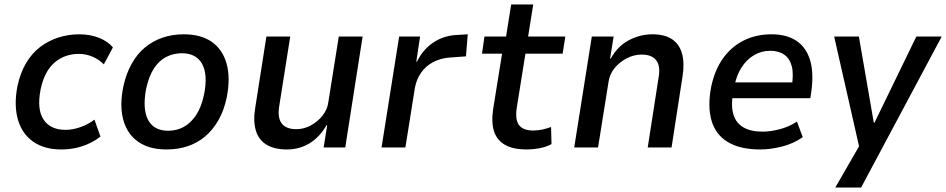

<svg xmlns="http://www.w3.org/2000/svg" viewBox="-20 -662 4248 862"><path d="M255 9Q179 9 129 -26Q79 -61 60.5 -125Q42 -189 58 -274Q71 -335 97.5 -379.5Q124 -424 161.5 -452Q199 -480 243.5 -494Q288 -508 336 -508Q385 -508 425 -492Q465 -476 487 -449L446 -373Q425 -395 395.5 -407.5Q366 -420 334 -420Q304 -420 277 -411Q250 -402 227 -383Q204 -364 187.5 -333.5Q171 -303 162 -259Q145 -170 176 -124.5Q207 -79 274 -79Q307 -79 342 -91.5Q377 -104 404 -125L431 -49Q410 -32 381.5 -18.5Q353 -5 321.5 2Q290 9 255 9Z M727 9Q650 9 600.5 -25.5Q551 -60 533.5 -124Q516 -188 534 -275Q547 -333 571.5 -376.5Q596 -420 631 -449Q666 -478 710 -493Q754 -508 805 -508Q883 -508 931.5 -473.5Q980 -439 997.5 -375.5Q1015 -312 998 -225Q986 -167 961 -123Q936 -79 901 -49.5Q866 -20 822.5 -5.5Q779 9 727 9ZM735 -75Q774 -75 805.5 -92.5Q837 -110 860.5 -145.5Q884 -181 896 -237Q914 -327 887.5 -375Q861 -423 796 -423Q759 -423 726.5 -406.5Q694 -390 671 -354.5Q648 -319 636 -263Q619 -172 645 -123.5Q671 -75 735 -75Z M1268 9Q1212 9 1176.5 -12.5Q1141 -34 1128.5 -76.5Q1116 -119 1126 -179L1176 -498H1283L1234 -188Q1228 -154 1234 -130.5Q1240 -107 1259 -94.5Q1278 -82 1310 -82Q1344 -82 1375.5 -99Q1407 -116 1428.5 -143.5Q1450 -171 1454 -203L1501 -498H1608L1530 0H1433L1449 -100H1446Q1415 -46 1369.5 -18.5Q1324 9 1268 9Z M1693 0 1772 -498H1866L1849 -385H1852Q1878 -439 1924.5 -470.5Q1971 -502 2030 -505L2080 -508L2072 -409L1991 -403Q1954 -399 1922.5 -382Q1891 -365 1870.5 -335.5Q1850 -306 1843 -269L1800 0Z M2342 9Q2285 9 2248.5 -11Q2212 -31 2198.5 -71Q2185 -111 2194 -172L2234 -421H2144L2155 -498H2252L2275 -642H2374L2351 -498H2518L2506 -421H2339L2300 -178Q2292 -124 2310.5 -100Q2329 -76 2374 -76Q2394 -76 2415 -80.5Q2436 -85 2454 -92L2456 -15Q2432 -2 2402 3.5Q2372 9 2342 9Z M2558 0 2637 -498H2735L2719 -399H2722Q2753 -455 2803.5 -481.5Q2854 -508 2909 -508Q2964 -508 2997 -486Q3030 -464 3042 -421.5Q3054 -379 3044 -317L2995 0H2888L2936 -309Q2943 -345 2937 -368.5Q2931 -392 2912 -404.5Q2893 -417 2861 -417Q2826 -417 2793.5 -400Q2761 -383 2739 -356Q2717 -329 2712 -294L2665 0Z M3393 9Q3303 9 3248 -24Q3193 -57 3174.5 -120.5Q3156 -184 3173 -273Q3189 -348 3226 -400Q3263 -452 3318.5 -480Q3374 -508 3444 -508Q3511 -508 3554.5 -479.5Q3598 -451 3616 -395Q3634 -339 3623 -254L3618 -221H3249L3260 -292H3554L3534 -270Q3544 -328 3535 -363.5Q3526 -399 3501 -416.5Q3476 -434 3438 -434Q3399 -434 3365.5 -414.5Q3332 -395 3308.5 -358Q3285 -321 3275 -266L3271 -244Q3261 -185 3273 -147Q3285 -109 3318 -90Q3351 -71 3403 -71Q3438 -71 3479.5 -81.5Q3521 -92 3558 -116L3584 -46Q3540 -16 3489 -3.5Q3438 9 3393 9Z M3730 180 3846 -21 3845 31 3725 -498H3836L3903 -111H3906L4094 -498H4208L3846 180Z"/></svg>

Font: Nunito Sans 7pt SemiCondensed SemiBold
Style: Italic
Weight: 600
Width: 4
Italic angle: -9°
Designer: Vernon Adams
Foundry: Vernon Adams
Version: Version 3.101;gftools[0.9.27]